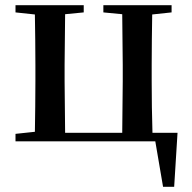

<svg xmlns="http://www.w3.org/2000/svg" viewBox="-20 -547 743 743"><path d="M40 0H581L611 176H654L667 -33H570C568 -90 567 -176 567 -232V-296C567 -351 568 -435 569 -491L644 -499V-527H380V-499L453 -492L455 -296V-232L453 -33H232L230 -232V-296L232 -492L304 -499V-527H40V-499L115 -491C116 -435 117 -351 117 -296V-232C117 -177 116 -93 115 -37L40 -29Z"/></svg>

Font: Noto Serif SC SemiBold
Style: Regular
Weight: 600
Designer: Ryoko NISHIZUKA 西塚涼子 (kana & ideographs); Frank Grießhammer (Latin, Greek & Cyrillic); Wenlong ZHANG 张文龙 (bopomofo); San
Foundry: Adobe
Version: Version 2.001;hotconv 1.1.0;makeotfexe 2.6.0